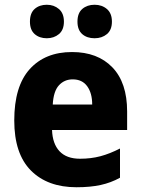

<svg xmlns="http://www.w3.org/2000/svg" viewBox="-20 -778 593 808"><path d="M283 -559Q391 -559 453 -494.5Q515 -430 515 -309V-231H199Q201 -173 230.5 -141.5Q260 -110 317 -110Q363 -110 402.5 -120.5Q442 -131 485 -153V-30Q447 -9 403.5 0.5Q360 10 302 10Q180 10 110 -60.5Q40 -131 40 -271Q40 -415 105 -487Q170 -559 283 -559ZM286 -444Q251 -444 228 -419Q205 -394 202 -338H368Q368 -386 347 -415Q326 -444 286 -444ZM106 -687Q106 -723 126 -740.5Q146 -758 177 -758Q207 -758 228 -740Q249 -722 249 -687Q249 -652 228 -634.5Q207 -617 177 -617Q146 -617 126 -634.5Q106 -652 106 -687ZM306 -687Q306 -723 326.5 -740.5Q347 -758 378 -758Q409 -758 430 -740Q451 -722 451 -687Q451 -652 430 -634.5Q409 -617 378 -617Q346 -617 326 -634.5Q306 -652 306 -687Z"/></svg>

Font: Noto Sans Gurmukhi SemiCondensed ExtraBold
Style: Regular
Weight: 800
Width: 4
Designer: Jelle Bosma - Monotype Design Team
Foundry: Monotype Imaging Inc.
Version: Version 2.004; ttfautohint (v1.8.4.7-5d5b)